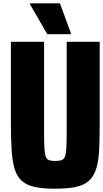

<svg xmlns="http://www.w3.org/2000/svg" viewBox="-20 -1041 624 1163"><path d="M314 102Q240 102 191 91.5Q142 81 112.5 55Q83 29 69 -16.5Q55 -62 50.5 -131.5Q46 -201 46 -301V-788H247V-244Q247 -181 249 -145Q251 -109 257 -92.5Q263 -76 277 -71Q291 -66 314 -66Q339 -66 353 -71Q367 -76 373.5 -92.5Q380 -109 382 -145Q384 -181 384 -244V-788H584V-301Q584 -201 580.5 -131.5Q577 -62 562 -16.5Q547 29 517.5 55Q488 81 439 91.5Q390 102 314 102ZM266 -834 162 -1015V-1021H343L409 -841V-834Z"/></svg>

Font: Farlight84_Sys_V01
Style: Bold
Weight: 700
Designer: Monotype Design Team, Nadine Chahine and Nizar Qandah
Foundry: Monotype Imaging Inc.
Version: Version 2.004;October 31, 2024;FontCreator 14.0.0.2814 64-bi